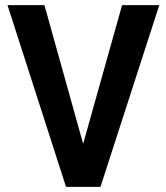

<svg xmlns="http://www.w3.org/2000/svg" viewBox="-20 -731 651 751"><path d="M297.4 -140.6 457.5 -710.9H603L373 0H274.9ZM153.8 -710.9 313 -140.6 336.9 0H238.3L9.3 -710.9Z"/></svg>

Font: Roboto SemiCondensed SemiBold
Style: Regular
Weight: 600
Width: 4
Designer: Christian Robertson
Foundry: Google
Version: Version 3.009; 2024